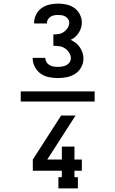

<svg xmlns="http://www.w3.org/2000/svg" viewBox="-20 -875 640 1065"><path d="M301 -442Q276 -442 251 -447Q226 -452 205.5 -466.5Q185 -481 173 -504.5Q161 -528 161 -553Q161 -553 161 -553.5Q161 -554 161 -554H231Q231 -554 231 -554Q231 -554 231 -554Q231 -542 237.5 -531Q244 -520 254.5 -514Q265 -508 277 -506Q289 -504 301 -504Q313 -504 325 -506Q337 -508 348 -513.5Q359 -519 366 -529.5Q373 -540 373 -552Q373 -568 363.5 -583Q354 -598 340 -607Q326 -616 309.5 -618.5Q293 -621 276 -621V-684Q292 -684 307 -686.5Q322 -689 334.5 -698Q347 -707 355.5 -720.5Q364 -734 364 -749Q364 -760 358 -769Q352 -778 342.5 -783.5Q333 -789 322.5 -790.5Q312 -792 302 -792Q291 -792 280 -790Q269 -788 260 -782Q251 -776 245.5 -766.5Q240 -757 240 -746Q240 -746 240 -745.5Q240 -745 240 -745H170Q170 -745 169.5 -746Q169 -747 169 -747Q169 -771 180 -793.5Q191 -816 210.5 -830Q230 -844 254 -849.5Q278 -855 302 -855Q325 -855 348.5 -850Q372 -845 391.5 -831.5Q411 -818 422.5 -796Q434 -774 434 -750Q434 -735 429.5 -720.5Q425 -706 417 -693.5Q409 -681 397.5 -670.5Q386 -660 372 -654Q387 -647 400.5 -636.5Q414 -626 423 -612.5Q432 -599 437.5 -583Q443 -567 443 -550Q443 -525 430.5 -502Q418 -479 397 -465.5Q376 -452 351.5 -447Q327 -442 301 -442ZM412 170H304V108H323V72H162V10L319 -234H399L242 10H323V-62H393V10H434V72H393V108H412ZM95 -312V-368H505V-312Z"/></svg>

Font: Iosevka Slab Extended
Style: Regular
Weight: 400
Width: 7
Monospace: yes
Designer: Belleve Invis
Foundry: Belleve Invis
Version: Version 11.1.1; ttfautohint (v1.8.3)